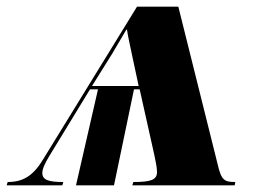

<svg xmlns="http://www.w3.org/2000/svg" viewBox="-83 -556 766 576"><path d="M-60 -10 -63 0H104L107 -10C63 -10 44 -16 44 -37C44 -49 51 -65 65 -88L187 -288H211L145 0H259L319 -288H336L380 -91C383 -74 388 -56 388 -40C388 -16 369 -10 317 -10L314 0H621L623 -10C590 -10 581 -15 570 -63L452 -536H328L47 -79C17 -29 -13 -10 -60 -10ZM193 -298 253 -394C271 -425 289 -455 296 -467H298C301 -445 306 -426 315 -382L333 -298Z"/></svg>

Font: Noto Serif Display SemiCondensed Black
Style: Italic
Weight: 900
Width: 4
Italic angle: -12°
Designer: Monotype Design Team
Foundry: Monotype Imaging Inc.
Version: Version 2.009